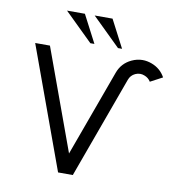

<svg xmlns="http://www.w3.org/2000/svg" viewBox="-91 -921 918 1002"><g transform="rotate(10 368.5 -420.0)"><path d="M361.8 0H283.7L48.8 -644.5H127L322.8 -107.4L489.3 -564Q508.3 -617.2 559.6 -641.1Q587.9 -654.3 616.7 -654.3Q640.6 -654.3 664.6 -645.5Q712.9 -627.9 737.3 -583.5L672.9 -549.3Q661.1 -568.8 639.2 -576.7Q627.9 -581.1 616.7 -581.1Q603.5 -581.1 590.8 -575.2Q566.9 -564 558.1 -539.1ZM354 -693.4H332.5L183.1 -839.8H277.8ZM500.5 -693.4H479L329.6 -839.8H424.3Z"/></g></svg>

Font: Catrinity
Style: Regular
Weight: 400
Designer: Alexander Lange
Foundry: High-Logic / Made with FontCreator
Version: Version 2.090;May 20, 2024;FontCreator 15.0.0.2974 64-bit